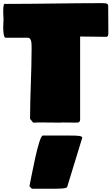

<svg xmlns="http://www.w3.org/2000/svg" viewBox="-28 -754 698 1202"><path d="M156.2 412.1 171.9 427.7H284.2C332 427.7 387.5 427.9 392.4 417.1L487 108C487 95.3 451.2 94.7 414.1 94.7H240.2C213.9 94.7 167.3 361.8 156.2 412.1ZM-7.8 -585C-7.8 -554.7 -4.9 -520.5 5.9 -517.6H145.5C172.9 -517.6 168.9 -475.6 169.9 -451.2C169.9 -302.7 160.2 -158.2 160.2 -9.8C166.7 -2 173.2 5.9 179.7 13.7C188.5 13.7 198.2 13.7 208 12.7H237.3C276.4 12.7 313.5 13.7 355.5 13.7C356.4 12.7 357.4 12.7 357.4 12.7C391.6 12.7 422.9 13.7 457 13.7C467.8 12.7 471.7 6.8 473.6 -2V-525.4C528.3 -525.4 582 -523.4 636.7 -523.4C648.4 -523.4 650.4 -535.2 650.4 -548.8C650.4 -600.6 649.4 -648.4 649.4 -699.2V-712.9C649.4 -728.5 646.5 -734.4 611.3 -734.4C411.1 -734.4 211.9 -729.5 8.8 -729.5C5.9 -730.5 2.9 -730.5 2 -730.5C-6.8 -730.5 -7.8 -705.1 -7.8 -678.7C-7.8 -659.2 -5.9 -642.6 -5.9 -634.8C-5.9 -621.1 -7.8 -601.6 -7.8 -585Z"/></svg>

Font: Bowlby One SC
Style: Regular
Weight: 400
Width: 1
Version: Version 1.2